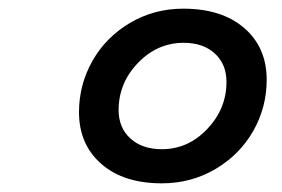

<svg xmlns="http://www.w3.org/2000/svg" viewBox="-20 -712 654 445"><path d="M355 -287.1Q266.1 -287.1 214.6 -332.3Q163.1 -377.4 163.1 -452.1Q163.1 -515.6 194.1 -570.6Q225.1 -625.5 281 -658.7Q336.9 -691.9 404.8 -691.9Q494.1 -691.9 546.1 -647Q598.1 -602.1 598.1 -526.9Q598.1 -463.4 566.9 -408.4Q535.6 -353.5 479.5 -320.3Q423.3 -287.1 355 -287.1ZM405.8 -612.8Q344.7 -612.8 299.8 -566.2Q254.9 -519.5 254.9 -457Q254.9 -416 282.2 -391.1Q309.6 -366.2 355 -366.2Q416 -366.2 460.4 -413.1Q504.9 -460 504.9 -522Q504.9 -563.5 477.8 -588.1Q450.7 -612.8 405.8 -612.8Z"/></svg>

Font: IntelOne Mono Medium
Style: Italic
Weight: 500
Italic angle: -16°
Designer: Fred Shallcrass
Foundry: Frere-Jones Type LLC
Version: Version 1.200;hotconv 1.1.0;makeotfexe 2.6.0;FJTRelease1.2